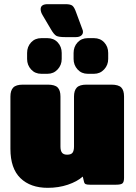

<svg xmlns="http://www.w3.org/2000/svg" viewBox="-20 -886 650 921"><path d="M224 -746 185 -812Q175 -828 175 -842Q175 -866 209 -866H294Q319 -866 328 -858Q337 -850 345 -827L375 -746Q378 -740 378 -733Q378 -722 369 -715Q360 -708 344 -708H293Q262 -708 250.5 -714Q239 -720 224 -746ZM110 -603V-632Q110 -662 129 -682.5Q148 -703 178 -703H208Q238 -703 257 -682.5Q276 -662 276 -632V-603Q276 -574 256.5 -553Q237 -532 208 -532H178Q148 -532 129 -553Q110 -574 110 -603ZM333 -603V-632Q333 -662 352 -682.5Q371 -703 401 -703H431Q461 -703 480 -682.5Q499 -662 499 -632V-603Q499 -574 479.5 -553Q460 -532 431 -532H401Q371 -532 352 -553Q333 -574 333 -603ZM30 -172V-423Q30 -452 43.5 -466Q57 -480 90 -480H209Q243 -480 256.5 -466.5Q270 -453 270 -423V-183Q270 -163 277.5 -153.5Q285 -144 302 -144Q321 -144 328 -153.5Q335 -163 335 -183V-423Q335 -452 348.5 -466Q362 -480 395 -480H514Q548 -480 561.5 -466.5Q575 -453 575 -423V-33Q575 -13 567.5 -6.5Q560 0 537 0H411Q398 0 391.5 -2.5Q385 -5 383 -14L377 -39Q350 -15 305.5 0Q261 15 209 15Q126 15 78 -31.5Q30 -78 30 -172Z"/></svg>

Font: Mitr
Style: Bold
Weight: 700
Designer: Thanarat Vachiruckul
Foundry: Cadson Demak
Version: Version 1.003